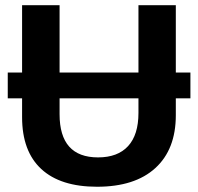

<svg xmlns="http://www.w3.org/2000/svg" viewBox="-20 -708 762 738"><path d="M9.8 -330.1V-429.2H64.9V-688H209V-429.2H512.2V-688H655.8V-429.2H711.9V-330.1H655.8V-265.1Q655.8 -133.8 577.1 -62Q498.5 9.8 353 9.8Q212.4 9.8 138.7 -58.3Q64.9 -126.5 64.9 -257.8V-330.1ZM356.9 -103Q432.6 -103 472.4 -146.5Q512.2 -189.9 512.2 -273.9V-330.1H209V-269Q209 -103 356.9 -103Z"/></svg>

Font: Libra Sans Modern
Style: Bold
Weight: 700
Foundry: Stefan Peev, Context Ltd
Version: Version 1.000